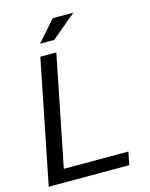

<svg xmlns="http://www.w3.org/2000/svg" viewBox="-129 -966 822 1049"><g transform="rotate(-15 281.5 -442.0)"><path d="M243.7 -698.2 118.7 -73.2H483.9L469.2 0H13.7L153.3 -698.2ZM273.4 -883.8H390.1L250 -767.1H169.9Z"/></g></svg>

Font: Sansation
Style: Italic
Weight: 400
Designer: Bernd Montag
Version: Version 1.301